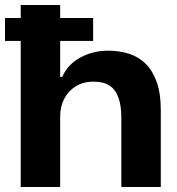

<svg xmlns="http://www.w3.org/2000/svg" viewBox="-27 -749 709 769"><path d="M56 0V-729H214V-441H222Q245 -492 295.5 -519Q346 -546 405 -546Q452 -546 490.5 -533.5Q529 -521 557 -493Q585 -465 601 -419.5Q617 -374 617 -309V0H459V-278Q459 -325 447.5 -357.5Q436 -390 412 -406Q388 -422 347 -422Q306 -422 276 -403Q246 -384 230 -353Q214 -322 214 -283V0ZM-7 -585V-677H346V-585Z"/></svg>

Font: Mona Sans SemiExpanded
Style: Bold
Weight: 700
Width: 6
Designer: Deni Anggara
Foundry: GitHub
Version: Version 2.000